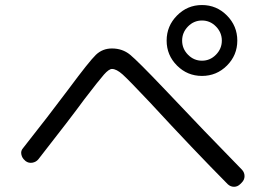

<svg xmlns="http://www.w3.org/2000/svg" viewBox="-20 -797 1040 751"><path d="M715.3 -583Q738.3 -559.6 770 -559.6Q801.8 -559.6 824.7 -583Q847.7 -606.4 847.7 -638.2Q847.7 -669.9 824.7 -693.4Q801.8 -716.8 770 -716.8Q738.3 -716.8 715.3 -693.4Q692.4 -669.9 692.4 -638.2Q692.4 -606.4 715.3 -583ZM672.4 -736.3Q712.9 -777.3 770 -777.3Q827.1 -777.3 867.7 -736.3Q908.2 -695.3 908.2 -638.2Q908.2 -581.1 867.7 -540.5Q827.1 -500 770 -500Q712.9 -500 672.4 -540.5Q631.8 -581.1 631.8 -638.2Q631.8 -695.3 672.4 -736.3ZM77.1 -169.9Q66.4 -178.7 63.5 -192.9Q60.5 -207 70.3 -217.8Q169.9 -343.8 248 -448.2Q329.1 -557.6 355 -582.5Q380.9 -607.4 418 -607.4Q459 -607.4 488.8 -583Q518.6 -558.6 619.1 -453.1Q782.2 -280.3 926.8 -132.8Q936.5 -122.1 936.5 -107.9Q936.5 -93.8 925.8 -83L919.9 -77.1Q909.2 -66.4 895.5 -66.4Q881.8 -66.4 871.1 -76.2Q739.3 -209 564.5 -398.4Q483.4 -484.4 459.5 -505.9Q435.5 -527.3 418 -527.3Q406.2 -527.3 386.7 -505.4Q367.2 -483.4 309.6 -408.2Q259.8 -339.8 129.9 -173.8Q121.1 -163.1 106.4 -160.6Q91.8 -158.2 80.1 -167Z"/></svg>

Font: Rounded-L Mgen+ 2m regular
Style: Regular
Weight: 400
Designer: [Source Han Sans]
Ryoko NISHIZUKA  (kana & ideographs); Paul D. Hunt (Latin, Greek & Cyrillic); Wenlong ZHANG  (bopomofo
Version: Version 1.059.20150602